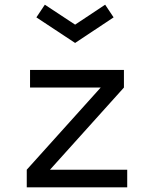

<svg xmlns="http://www.w3.org/2000/svg" viewBox="-20 -798 640 818"><path d="M522 0H94V-75L409 -425H108V-500H508V-425L193 -75H522ZM300 -615 135 -724 171 -778 300 -693 428 -778 464 -724Z"/></svg>

Font: Orbit
Style: Regular
Weight: 400
Designer: Sooun Cho
Foundry: JAMO
Version: Version 1.000; ttfautohint (v1.8.4.7-5d5b);gftools[0.9.29]